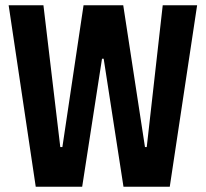

<svg xmlns="http://www.w3.org/2000/svg" viewBox="-20 -708 780 728"><path d="M115.5 0 12.8 -688H144.7L208.6 -150.3H216.5L296.8 -688H447.3L529.7 -150.3H536.4L597 -688H727.4L623.7 0H448.2L373.1 -485.4H366.8L291.6 0Z"/></svg>

Font: Saira Thin Condensed
Style: Regular
Weight: 100
Width: 3
Version: Version 1.101